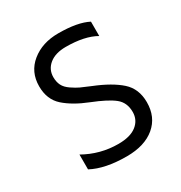

<svg xmlns="http://www.w3.org/2000/svg" viewBox="-130 -606 665 706"><g transform="rotate(-30 203.0 -253.0)"><path d="M341 -489C311.7 -504.3 269.7 -512 215 -512C169.7 -512 132 -499.8 102 -475.5C72 -451.2 57 -418.7 57 -378C57 -340.7 69 -311.3 93 -290C117 -268.7 149.3 -250 190 -234C232 -217.3 262.2 -201.7 280.5 -187C298.8 -172.3 308 -151.7 308 -125C308 -102.3 299.2 -84 281.5 -70C263.8 -56 238 -49 204 -49C152.7 -49 104.7 -61.7 60 -87V-24C97.3 -4 146.7 6 208 6C258.7 6 298.5 -6.2 327.5 -30.5C356.5 -54.8 371 -88 371 -130C371 -168 358.5 -198.2 333.5 -220.5C308.5 -242.8 272.7 -263.3 226 -282C206.7 -290 192.7 -296 184 -300C175.3 -304 164.8 -310.2 152.5 -318.5C140.2 -326.8 131.5 -336 126.5 -346C121.5 -356 119 -367.7 119 -381C119 -403 127.5 -420.8 144.5 -434.5C161.5 -448.2 184.7 -455 214 -455C267.3 -455 309.7 -446 341 -428Z"/></g></svg>

Font: Hind Light
Style: Regular
Weight: 300
Designer: Manushi Parikh, Satya Rajpurohit
Foundry: Indian Type Foundry
Version: Version 1.201;PS 1.0;hotconv 1.0.78;makeotf.lib2.5.61930; tt